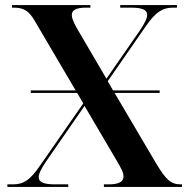

<svg xmlns="http://www.w3.org/2000/svg" viewBox="-20 -734 745 754"><path d="M9 0H248V-10H196C153 -10 132 -18 132 -38C132 -52 142 -72 161 -100L312 -318L436 -107C458 -70 465 -56 465 -41C465 -20 446 -10 407 -10H388V0H695V-10H691C652 -10 633 -25 591 -96L430 -369H607V-379H424L403 -415L554 -633C592 -687 618 -704 660 -704H675V-714H452V-704H494C537 -704 558 -696 558 -676C558 -662 548 -642 529 -614L398 -425L286 -616C272 -640 262 -661 262 -675C262 -693 276 -704 319 -704H335V-714H27V-704H33C74 -704 94 -691 117 -651L277 -379H101V-369H283L307 -328L136 -82C98 -27 73 -10 31 -10H9Z"/></svg>

Font: Noto Serif Display SemiBold
Style: Regular
Weight: 600
Designer: Monotype Design Team
Foundry: Monotype Imaging Inc.
Version: Version 2.009